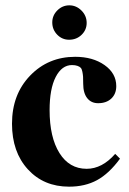

<svg xmlns="http://www.w3.org/2000/svg" viewBox="-20 -686 484 720"><path d="M305 -600Q305 -574 286 -555.5Q267 -537 239 -537Q213 -537 194.5 -556Q176 -575 176 -602Q176 -628 195 -647Q214 -666 240 -666Q266 -666 285.5 -646.5Q305 -627 305 -600ZM412 -109 430 -91Q389 -35 344 -10.5Q299 14 239 14Q144 14 84.5 -51Q25 -116 25 -222Q25 -332 93 -402.5Q161 -473 262 -473Q328 -473 372 -442Q416 -411 416 -363Q416 -334 397.5 -316.5Q379 -299 348 -299Q322 -299 307 -318Q292 -337 292 -372Q292 -390 291.5 -398Q291 -406 289 -416.5Q287 -427 283 -431.5Q279 -436 270.5 -439Q262 -442 250 -442Q212 -442 189 -397.5Q166 -353 166 -273Q166 -171 203 -112Q240 -53 305 -53Q363 -53 412 -109Z"/></svg>

Font: STIX
Style: Bold
Weight: 700
Designer: MicroPress Inc., with final additions and corrections provided by Coen Hoffman, Elsevier (retired)
Version: Version 1.1.1